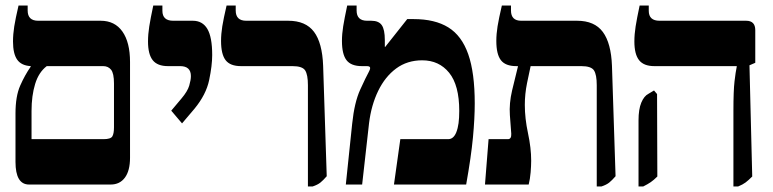

<svg xmlns="http://www.w3.org/2000/svg" viewBox="-20 -667 2794 694"><path d="M85 0Q36 0 36 -82V-257Q36 -319 53 -357.5Q70 -396 91 -426V-428Q57 -430 42 -451.5Q27 -473 27 -517Q27 -543 31.5 -571.5Q36 -600 47 -647H80V-629Q80 -592 118 -592H344Q395 -592 422.5 -553Q450 -514 450 -443V-97Q450 -50 431.5 -25Q413 0 380 0ZM94 -164H354Q380 -164 386 -174Q392 -184 392 -207V-365Q392 -402 381.5 -415Q371 -428 353 -428H149Q120 -406 107 -363.5Q94 -321 94 -266Z M638 -221 599 -267 636 -311Q658 -337 664 -357.5Q670 -378 670 -392Q670 -428 631 -428H587Q549 -428 532 -449.5Q515 -471 515 -517Q515 -543 519.5 -571.5Q524 -600 534 -647H567V-628Q567 -592 606 -592H677Q712 -592 729.5 -562.5Q747 -533 747 -468Q747 -430 736 -377.5Q725 -325 683 -274Z M1093 7V-359Q1093 -397 1083 -412.5Q1073 -428 1037 -428H851Q812 -428 795.5 -449.5Q779 -471 779 -519Q779 -544 783.5 -572Q788 -600 799 -647H832V-629Q832 -592 870 -592H1022Q1085 -592 1115 -552Q1145 -512 1148 -429L1161 -30Q1148 -15 1138 -7Q1128 1 1110 7Z M1230 0 1253 -220Q1261 -297 1282 -343Q1303 -389 1313 -407Q1318 -416 1318 -421Q1318 -428 1306 -428H1288Q1249 -428 1232.5 -449.5Q1216 -471 1216 -519Q1216 -544 1220.5 -572Q1225 -600 1235 -647H1269V-629Q1269 -592 1307 -592H1322Q1349 -592 1360 -576Q1371 -560 1371 -522V-498L1372 -497L1452 -598H1475Q1552 -598 1600.5 -568Q1649 -538 1672.5 -471Q1696 -404 1696 -293Q1696 -239 1689.5 -170Q1683 -101 1665 0H1404L1427 -164H1600Q1619 -164 1629 -188Q1635 -203 1637.5 -222Q1640 -241 1640 -266Q1640 -359 1603.5 -404Q1567 -449 1506 -449Q1452 -449 1412 -419.5Q1372 -390 1347 -338.5Q1322 -287 1314 -222L1289 0Z M1733 0 1746 -164H1816Q1829 -164 1828 -184L1823 -251Q1820 -293 1831 -340Q1842 -387 1852 -426V-428H1846Q1807 -428 1790.5 -449.5Q1774 -471 1774 -519Q1774 -544 1778.5 -572Q1783 -600 1794 -647H1827V-629Q1827 -592 1864 -592H2066Q2129 -592 2159 -551.5Q2189 -511 2192 -429L2205 -30Q2192 -15 2182 -7Q2172 1 2154 7H2137V-359Q2137 -397 2127 -412.5Q2117 -428 2081 -428H1898Q1893 -406 1885 -366.5Q1877 -327 1877 -288Q1877 -239 1888.5 -185.5Q1900 -132 1900 -86Q1900 -68 1898 -44Q1896 -20 1891 0Z M2631 7V-266Q2631 -339 2635 -373Q2639 -407 2643 -426V-428H2345Q2307 -428 2290 -449.5Q2273 -471 2273 -517Q2273 -543 2277.5 -571.5Q2282 -600 2292 -647H2325V-628Q2325 -592 2364 -592H2677Q2710 -592 2710 -558V-440L2689 -431L2699 -29Q2685 -15 2675 -7.5Q2665 0 2648 7ZM2288 7V-232Q2288 -272 2298 -296Q2308 -320 2324 -328L2344 -340L2355 -327L2356 -29Q2343 -16 2332 -8.5Q2321 -1 2305 7Z"/></svg>

Font: Noto Serif Hebrew Condensed ExtraBold
Style: Regular
Weight: 800
Width: 3
Designer: Monotype Design Team
Foundry: Monotype Imaging Inc.
Version: Version 2.004; ttfautohint (v1.8.4.7-5d5b)